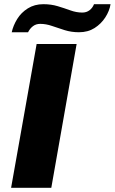

<svg xmlns="http://www.w3.org/2000/svg" viewBox="-20 -897 548 917"><path d="M33 0 155 -687H346L225 0ZM36 -743Q43 -775 62 -806Q81 -837 113 -857Q145 -877 187 -877Q224 -877 255.5 -867.5Q287 -858 316 -847.5Q345 -837 373 -837Q393 -837 407.5 -848Q422 -859 429 -877H508Q503 -845 483 -814Q463 -783 431.5 -763Q400 -743 357 -743Q321 -743 289 -753Q257 -763 228.5 -773Q200 -783 172 -783Q152 -783 137.5 -772Q123 -761 114 -743Z"/></svg>

Font: Archivo SemiExpanded ExtraBold
Style: Italic
Weight: 800
Width: 6
Italic angle: -10°
Designer: Hector Gatti
Foundry: Omnibus-Type
Version: Version 2.001